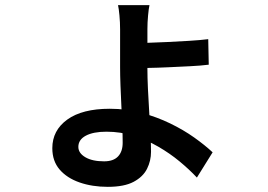

<svg xmlns="http://www.w3.org/2000/svg" viewBox="-20 -650 1040 745"><path d="M560 -630Q557 -617 554.5 -589.5Q552 -562 552 -537Q552 -521 552 -493.5Q552 -466 552 -435.5Q552 -405 552 -381Q552 -350 554 -306Q556 -262 559 -215Q562 -168 564 -127Q566 -86 566 -61Q566 -26 550.5 5Q535 36 498.5 55.5Q462 75 398 75Q338 75 289 58Q240 41 211.5 8Q183 -25 183 -75Q183 -144 241 -186Q299 -228 406 -228Q471 -228 530 -212Q589 -196 640.5 -171Q692 -146 733.5 -116.5Q775 -87 805 -59L744 39Q715 8 677 -23.5Q639 -55 594 -81Q549 -107 498.5 -123Q448 -139 393 -139Q342 -139 313 -123.5Q284 -108 284 -80Q284 -56 311 -40Q338 -24 384 -24Q420 -24 438 -43Q456 -62 456 -96Q456 -124 454.5 -160.5Q453 -197 451 -237.5Q449 -278 447.5 -318Q446 -358 446 -389Q446 -409 446 -437Q446 -465 446 -492Q446 -519 446 -536Q446 -563 443.5 -590Q441 -617 438 -630ZM503 -483Q521 -483 555 -484Q589 -485 630 -487Q671 -489 713 -491.5Q755 -494 788 -498L790 -399Q758 -395 716.5 -393Q675 -391 633 -389Q591 -387 557 -386.5Q523 -386 503 -386Z"/></svg>

Font: Noto Sans SC Thin SemiBold
Style: Regular
Weight: 600
Version: Version 2.004-H2;hotconv 1.0.118;makeotfexe 2.5.65603